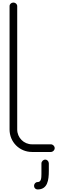

<svg xmlns="http://www.w3.org/2000/svg" viewBox="-20 -1190 504 1506"><path d="M335 62C319 62 305 76 305 92V150V174C305 208 303 238 275 238C259 238 247 252 247 268C247 284 259 296 275 296C353 296 363 224 363 150V92C363 76 351 62 335 62ZM85 -1170C69 -1170 55 -1158 55 -1142V-174C55 -76 133 2 231 2H377H379C395 2 409 -12 409 -28C409 -44 395 -58 379 -58H377H231C167 -58 115 -110 115 -174V-1142C115 -1158 101 -1170 85 -1170Z"/></svg>

Font: bauhaus_2017
Style: _regular
Weight: 400
Version: Version 1.0